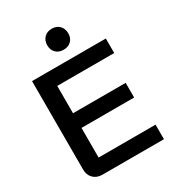

<svg xmlns="http://www.w3.org/2000/svg" viewBox="-214 -1035 1048 1156"><g transform="rotate(-30 309.5 -457.0)"><path d="M68 -85V-700H581V-599H185V-409H551V-307H185V-101H581V0H154Q115 0 91.5 -23.5Q68 -47 68 -85ZM255 -840Q255 -873 275 -893.5Q295 -914 328 -914Q361 -914 381 -893.5Q401 -873 401 -840Q401 -808 381 -788Q361 -768 328 -768Q295 -768 275 -788Q255 -808 255 -840Z"/></g></svg>

Font: Bai Jamjuree SemiBold
Style: Regular
Weight: 600
Version: Version 1.000; ttfautohint (v1.6)